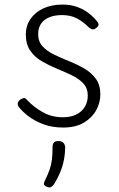

<svg xmlns="http://www.w3.org/2000/svg" viewBox="-20 -539 519 840"><path d="M256 19Q208 19 169.5 4.5Q131 -10 104.5 -30.5Q78 -51 64 -69Q57 -77 57.5 -85.5Q58 -94 67 -102Q77 -109 84 -110Q91 -111 98 -102Q126 -72 165.5 -49Q205 -26 256 -26Q289 -26 313.5 -38Q338 -50 351 -71.5Q364 -93 364 -121Q364 -153 344.5 -174Q325 -195 294.5 -209.5Q264 -224 229 -238.5Q194 -253 163 -271Q132 -289 112.5 -317Q93 -345 93 -388Q93 -426 113 -455.5Q133 -485 169 -502Q205 -519 254 -519Q290 -519 319.5 -508Q349 -497 370.5 -479.5Q392 -462 405 -445Q412 -436 411 -429.5Q410 -423 400 -416Q393 -410 385.5 -410.5Q378 -411 370 -418Q343 -445 315.5 -459Q288 -473 252 -473Q203 -473 175 -451.5Q147 -430 147 -389Q147 -357 166.5 -336Q186 -315 217 -300Q248 -285 283 -271Q318 -257 349 -239Q380 -221 399.5 -194Q419 -167 419 -126Q419 -90 401 -57Q383 -24 347 -2.5Q311 19 256 19ZM185 278Q174 274 172.5 267.5Q171 261 178 248Q190 223 197 203Q204 183 207 160Q210 137 210 102Q210 91 216 84.5Q222 78 235 78Q250 78 257.5 86Q265 94 265 106Q265 133 259.5 161Q254 189 243 215.5Q232 242 217 266Q210 276 203 279.5Q196 283 185 278Z"/></svg>

Font: Playwrite FR Moderne ExtraLight
Style: Regular
Weight: 250
Version: Version 1.002